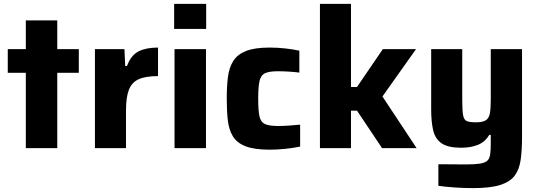

<svg xmlns="http://www.w3.org/2000/svg" viewBox="-20 -763 2770 989"><path d="M113 0V-388H20V-510H113V-658H275V-510H386V-388H275V0Z M469 0V-510H621L625 -423H634Q655 -479 694 -498.5Q733 -518 794 -518V-371Q730 -371 694.5 -355Q659 -339 644 -300.5Q629 -262 629 -193V0Z M877 -614V-743H1042V-614ZM879 0V-510H1041V0Z M1370 8Q1290 8 1245 -9.5Q1200 -27 1179.5 -61Q1159 -95 1153.5 -143.5Q1148 -192 1148 -255Q1148 -317 1154 -365.5Q1160 -414 1181 -448Q1202 -482 1246.5 -500Q1291 -518 1369 -518Q1409 -518 1449.5 -513.5Q1490 -509 1522 -502V-389Q1501 -392 1470 -394Q1439 -396 1412 -396Q1366 -396 1344.5 -385.5Q1323 -375 1316.5 -344.5Q1310 -314 1310 -255Q1310 -194 1316.5 -164Q1323 -134 1345 -124Q1367 -114 1413 -114Q1437 -114 1467.5 -116Q1498 -118 1526 -121V-8Q1493 -1 1451 3.5Q1409 8 1370 8Z M1628 0V-743H1788V-315H1819L1952 -510H2123L1950 -266L2126 0H1948L1819 -193H1788V0Z M2416 206Q2370 206 2320 202.5Q2270 199 2238 194V83Q2284 83 2316.5 83.5Q2349 84 2377 84Q2424 84 2451 80Q2478 76 2490 65Q2502 54 2505 31.5Q2508 9 2508 -27V-68H2500Q2479 -32 2442 -17Q2405 -2 2356 -2Q2288 -2 2255 -24.5Q2222 -47 2211.5 -91Q2201 -135 2201 -200V-510H2361V-249Q2361 -194 2365.5 -169.5Q2370 -145 2385 -139Q2400 -133 2432 -133Q2466 -133 2482.5 -143.5Q2499 -154 2503.5 -180Q2508 -206 2508 -253V-510H2669V-57Q2669 10 2662 60Q2655 110 2631 142Q2607 174 2556 190Q2505 206 2416 206Z"/></svg>

Font: Saira
Style: Bold
Weight: 700
Designer: Hector Gatti with collaboration of the Omnibus-Type team
Foundry: Omnibus-Type
Version: Version 1.100; ttfautohint (v1.8.3)